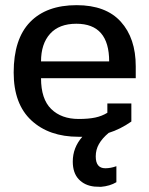

<svg xmlns="http://www.w3.org/2000/svg" viewBox="-20 -515 579 744"><path d="M506 -212H139Q139 -131 178.5 -92.5Q218 -54 285 -54Q323 -54 349 -59.5Q375 -65 396 -78V-114H489V-44Q446 -14 401 0Q376 21 363.5 43Q351 65 351 91Q351 137 388 137Q409 137 431 129V191Q406 206 371 209L346 208Q308 204 285 179.5Q262 155 262 111Q262 57 299 15H284Q170 15 101.5 -48.5Q33 -112 33 -234Q33 -364 96.5 -429.5Q160 -495 277 -495Q390 -495 448 -431Q506 -367 506 -258ZM403 -277Q403 -423 276 -423Q209 -423 174 -384Q139 -345 139 -277Z"/></svg>

Font: Pridi
Style: Regular
Weight: 400
Designer: Katatrad Team
Foundry: CadsonDemak
Version: Version 1.001